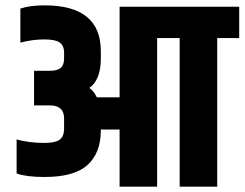

<svg xmlns="http://www.w3.org/2000/svg" viewBox="-20 -696 912 716"><path d="M872 -671V-554H790V0H650V-554H566V0H426V-213H356V-207Q355 -124 305.5 -80Q256 -36 146 -36Q79 -36 42 -49V-176Q90 -163 145 -163Q185 -163 201.5 -174.5Q218 -186 219 -213V-254Q219 -303 166 -303H107V-432H166Q194 -432 206.5 -443Q219 -454 219 -478V-499Q219 -526 202.5 -537.5Q186 -549 146 -549Q100 -549 56 -537V-664Q91 -676 147 -676Q356 -676 356 -505V-478Q356 -398 313 -368Q330 -357 341 -333H426V-671Z"/></svg>

Font: Khand Black
Style: Regular
Weight: 900
Designer: Sanchit Sawaria and Jyotish Sonowal (Devanagari), Satya Rajpurohit (Latin)
Foundry: Indian Type Foundry
Version: Version 2.000;PS 1.0;hotconv 1.0.79;makeotf.lib2.5.61930